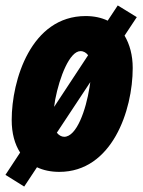

<svg xmlns="http://www.w3.org/2000/svg" viewBox="-25 -622 525 706"><path d="M64 64 111 -7C134 4 162 10 193 10C387 10 463 -216 463 -372C463 -419 452 -459 433 -491L478 -559L408 -602L371 -546C348 -557 321 -563 290 -563C89 -563 18 -327 18 -181C18 -132 29 -92 49 -61L-5 21ZM174 -229C175 -238 177 -247 178 -256C194 -339 231 -434 271 -434C283 -434 292 -428 299 -419ZM211 -119C201 -119 191 -125 184 -134L307 -320C306 -314 305 -307 304 -300C291 -218 257 -119 211 -119Z"/></svg>

Font: Noto Sans UI Condensed Black
Style: Italic
Weight: 900
Width: 3
Italic angle: -192°
Designer: Monotype Design Team
Foundry: Monotype Imaging Inc.
Version: Version 1.901